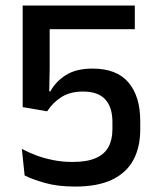

<svg xmlns="http://www.w3.org/2000/svg" viewBox="-20 -659 566 690"><path d="M250 11.5Q187 11.5 140.8 -1.8Q94.5 -15 68.5 -28.5L58.5 -124Q80.5 -112 108.8 -101.2Q137 -90.5 170.2 -83.8Q203.5 -77 241 -77Q292.5 -77 324 -90.8Q355.5 -104.5 369.8 -130.8Q384 -157 384 -194V-221.5Q384 -273 358.5 -301.5Q333 -330 278 -330Q233 -330 201.8 -310.8Q170.5 -291.5 149.5 -259L61.5 -274V-639H464.5V-554H158.5V-414.5L157 -330.5H161Q180 -366 216.8 -389.2Q253.5 -412.5 313 -412.5Q399.5 -412.5 441.8 -362.5Q484 -312.5 484 -224.5V-193Q484 -130.5 459.5 -84.5Q435 -38.5 383.2 -13.5Q331.5 11.5 250 11.5Z"/></svg>

Font: Anek Odia Medium Medium
Style: Regular
Weight: 500
Version: Version 1.003